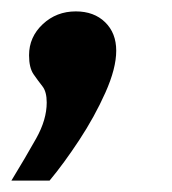

<svg xmlns="http://www.w3.org/2000/svg" viewBox="-28 -147 302 337"><path d="M-8 170Q17 129 35.5 96Q54 63 54 33Q54 14 46.5 4.5Q39 -5 31 -16.5Q23 -28 23 -50Q23 -82 47 -104.5Q71 -127 105 -127Q137 -127 156.5 -108Q176 -89 176 -58Q176 -27 157 15.5Q138 58 111 99Q84 140 59 170Z"/></svg>

Font: Alumni Sans Thin Black
Style: Italic
Weight: 900
Italic angle: -8°
Version: Version 1.016